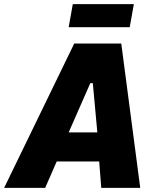

<svg xmlns="http://www.w3.org/2000/svg" viewBox="-74 -911 737 931"><path d="M-54 0H145L201 -128H407L417 0H606L514 -700H286ZM259 -779H555L575 -891H279ZM259 -269 364 -508H376L398 -269Z"/></svg>

Font: Fixel Text 20240404 ExtraBold
Style: Italic
Weight: 800
Width: 4
Italic angle: -10°
Designer: AlfaBravo + MacPaw
Foundry: Kyrylo Tkachov, Marchela Mozhyna, Serhii Makarenko, Maria Weinstein, Zakhar Kryvoshyya
Version: Version 1.211;Glyphs 3.2 (3225)